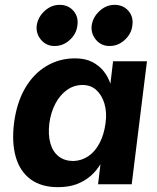

<svg xmlns="http://www.w3.org/2000/svg" viewBox="-20 -761 650 793"><path d="M219 12Q151 12 107 -20Q63 -52 45.5 -111.5Q28 -171 38 -253Q49 -337 83.5 -396.5Q118 -456 171.5 -488Q225 -520 290 -520Q332 -520 361 -505Q390 -490 408.5 -466.5Q427 -443 436 -415L447 -508H587L524 0H385L395 -83Q379 -56 354.5 -34.5Q330 -13 297 -0.5Q264 12 219 12ZM283 -96Q317 -97 345 -116Q373 -135 391.5 -170.5Q410 -206 416 -253Q422 -297 411.5 -332.5Q401 -368 378 -389Q355 -410 321 -410Q285 -410 256 -389Q227 -368 208.5 -332.5Q190 -297 184 -253Q178 -205 188 -169.5Q198 -134 222.5 -115Q247 -96 283 -96ZM432.4 -571Q398 -571 376.5 -596.5Q355 -622 358.6 -655.7Q364 -691 391.5 -716Q419 -741 453.2 -741Q489 -741 510.5 -716Q532 -691 526.6 -655.7Q523 -622 495.7 -596.5Q468.3 -571 432.4 -571ZM205.4 -571Q171 -571 149.5 -596.5Q128 -622 131.6 -655.7Q137 -691 164.5 -716Q192 -741 226.2 -741Q262 -741 283.5 -716Q305 -691 299.6 -655.7Q296 -622 268.7 -596.5Q241.3 -571 205.4 -571Z"/></svg>

Font: Inclusive Sans
Style: Italic
Weight: 400
Italic angle: -7°
Designer: Olivia King
Foundry: Olivia King
Version: Version 2.004